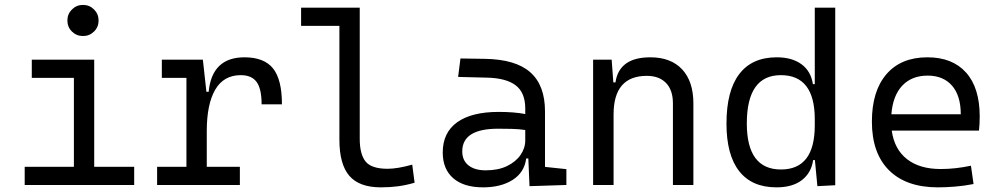

<svg xmlns="http://www.w3.org/2000/svg" viewBox="-20 -764 4142 793"><path d="M82 0V-75.2H285.2V-442.4H111.3V-517.6H369.1V-75.2H534.2V0ZM322.8 -615.2Q295.9 -615.2 277.1 -633.8Q258.3 -652.3 258.3 -679.2Q258.3 -706.1 277.1 -724.9Q295.9 -743.7 322.8 -743.7Q349.6 -743.7 368.4 -724.9Q387.2 -706.1 387.2 -679.2Q387.2 -652.3 368.4 -633.8Q349.6 -615.2 322.8 -615.2Z M834 -222.7V-75.2H970.7V0H628.9V-75.2H750V-442.4H648.4V-517.6H817.9L832.5 -384.8H841.8Q855.5 -527.3 989.7 -527.3Q1070.8 -527.3 1107.7 -481.4Q1144.5 -435.5 1144.5 -333H1060.5Q1060.5 -397 1040 -425.3Q1019.5 -453.6 974.6 -453.6Q903.8 -453.6 868.9 -393.6Q834 -333.5 834 -222.7Z M1553.2 9.8Q1463.9 9.8 1422.9 -37.8Q1381.8 -85.4 1381.8 -187V-657.2H1223.6V-732.4H1465.8V-190.4Q1465.8 -127 1490 -96.9Q1514.2 -66.9 1581.1 -66.9Q1621.6 -66.9 1682.6 -84L1692.4 -9.3Q1656.7 1 1623.8 5.4Q1590.8 9.8 1553.2 9.8Z M2167 4.9 2162.1 -109.4H2153.3Q2146 -52.2 2097.7 -21.2Q2049.3 9.8 1975.1 9.8Q1895.5 9.8 1852.1 -27.8Q1808.6 -65.4 1808.6 -134.3Q1808.6 -216.3 1868.2 -259Q1927.7 -301.8 2039.6 -301.8Q2103.5 -301.8 2149.4 -293V-315.9Q2149.4 -381.3 2109.9 -411.6Q2070.3 -441.9 1988.8 -443.4L1872.1 -446.3L1881.8 -522.5L1982.4 -521Q2109.9 -519 2170.4 -465.3Q2231 -411.6 2231 -303.7V-74.7L2319.3 -65.4V0ZM2149.4 -227.1Q2122.6 -231 2094 -231.7Q2065.4 -232.4 2037.1 -232.4Q1889.2 -232.4 1889.2 -138.7Q1889.2 -101.6 1914.8 -81.1Q1940.4 -60.5 1986.3 -60.5Q2037.6 -60.5 2074 -78.1Q2110.4 -95.7 2129.9 -124Q2149.4 -152.3 2149.4 -184.1Z M2759.3 0V-337.4Q2759.3 -391.6 2731 -421.1Q2702.6 -450.7 2651.4 -450.7Q2514.2 -450.7 2514.2 -291.5V0H2429.7V-517.6H2506.3L2513.2 -423.8H2522Q2537.1 -527.3 2666 -527.3Q2751 -527.3 2797.4 -477.5Q2843.8 -427.7 2843.8 -336.9V0Z M3187 9.8Q3085.4 9.8 3033 -57.1Q2980.5 -124 2980.5 -253.9Q2980.5 -388.7 3033.2 -458Q3085.9 -527.3 3188 -527.3Q3251.5 -527.3 3290.5 -498.5Q3329.6 -469.7 3337.4 -416.5H3345.2V-732.4H3429.7V1L3356 4.9L3345.7 -103H3338.4Q3331.1 -50.3 3292.2 -20.3Q3253.4 9.8 3187 9.8ZM3345.2 -246.1V-271.5Q3345.2 -453.6 3205.1 -453.6Q3064.5 -453.6 3064.5 -253.9Q3064.5 -64 3205.6 -64Q3345.2 -64 3345.2 -246.1Z M3853.5 9.8Q3723.1 9.8 3652.1 -60.5Q3581.1 -130.9 3581.1 -261.7Q3581.1 -387.7 3641.1 -457.5Q3701.2 -527.3 3810.5 -527.3Q3913.6 -527.3 3970 -464.4Q4026.4 -401.4 4026.4 -283.2Q4026.4 -250.5 4023.4 -224.6H3663.1Q3673.8 -147.5 3726.1 -106.7Q3778.3 -65.9 3865.2 -65.9Q3925.8 -65.9 3990.2 -79.6L4001 -3.9Q3960.9 3.9 3923.3 6.8Q3885.7 9.8 3853.5 9.8ZM3661.6 -292H3948.2Q3948.2 -368.7 3912.1 -410.2Q3876 -451.7 3811.5 -451.7Q3745.6 -451.7 3706.5 -410.2Q3667.5 -368.7 3661.6 -292Z"/></svg>

Font: CaskaydiaMono NF SemiLight
Style: Regular
Weight: 350
Designer: Aaron Bell
Foundry: Saja Typeworks
Version: Version 2111.001; ttfautohint (v1.8.4);Nerd Fonts 3.1.1